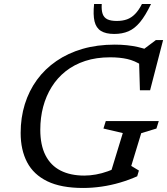

<svg xmlns="http://www.w3.org/2000/svg" viewBox="-20 -923 830 953"><path d="M398.5 -51.5Q426 -51.5 455.8 -56.8Q485.5 -62 515.2 -72.8Q545 -83.5 572 -99.5L523 -45L589.5 -262.5L493.5 -285L505 -322H768L756.5 -285L681 -262L631.5 -99.5L669.5 -76.5L661 -48Q621 -30 576 -16.8Q531 -3.5 484.5 3.2Q438 10 392.5 10Q283.5 10 215 -23.2Q146.5 -56.5 114.5 -117.8Q82.5 -179 82.5 -263Q82.5 -339 103.2 -405.8Q124 -472.5 163.5 -526.8Q203 -581 260.2 -620.2Q317.5 -659.5 390 -680.5Q462.5 -701.5 549.5 -701.5Q581 -701.5 609.8 -698.5Q638.5 -695.5 665 -689.5Q691.5 -683.5 715.5 -674.5L687 -674L753.5 -724H789.5L725 -475H674.5L670 -628.5L685.5 -598Q648.5 -622 611.2 -630.2Q574 -638.5 526.5 -638.5Q458 -638.5 403 -620.5Q348 -602.5 306.2 -569.5Q264.5 -536.5 236.5 -491.5Q208.5 -446.5 194.2 -392.8Q180 -339 180 -279Q180 -203 205.8 -152.2Q231.5 -101.5 280.5 -76.5Q329.5 -51.5 398.5 -51.5ZM559.5 -819Q588.5 -819 610.5 -827Q632.5 -835 650.8 -853.8Q669 -872.5 684.5 -903H729.5Q702 -845.5 675.2 -813.2Q648.5 -781 617.8 -767.8Q587 -754.5 547 -754.5Q505 -754.5 481 -769.5Q457 -784.5 449.2 -817Q441.5 -849.5 447 -903H485Q483 -872.5 489.5 -854Q496 -835.5 513 -827.2Q530 -819 559.5 -819Z"/></svg>

Font: Newsreader 11pt
Style: Italic
Weight: 400
Italic angle: -17°
Version: Version 1.003